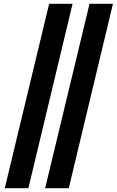

<svg xmlns="http://www.w3.org/2000/svg" viewBox="-20 -803 613 1008"><path d="M5 185 238 -783H361L129 185ZM217 185 450 -783H573L341 185Z"/></svg>

Font: Ubuntu Sans Mono SemiBold
Style: Italic
Weight: 600
Italic angle: -13.5°
Monospace: yes
Designer: Dalton Maag Ltd
Foundry: Dalton Maag Ltd
Version: Version 1.006